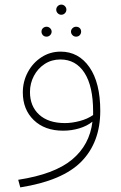

<svg xmlns="http://www.w3.org/2000/svg" viewBox="-20 -567 524 833"><path d="M415 -86Q415 50 333.5 133.5Q252 217 68 246L59 213Q216 189 292.5 125.5Q369 62 381 -39Q357 -20 323.5 -10Q290 0 254 0Q174 0 126.5 -46Q79 -92 79 -166Q79 -213 100.5 -253.5Q122 -294 159.5 -318.5Q197 -343 243 -343Q321 -343 368 -275.5Q415 -208 415 -86ZM384 -68V-83Q384 -193 346.5 -251Q309 -309 242 -309Q204 -309 174 -289.5Q144 -270 127 -237.5Q110 -205 110 -168Q110 -106 150 -69.5Q190 -33 262 -33Q292 -33 326 -42Q360 -51 384 -68ZM224 -525Q224 -534 230.5 -540.5Q237 -547 246 -547Q255 -547 261.5 -540.5Q268 -534 268 -525Q268 -516 261.5 -509.5Q255 -503 246 -503Q237 -503 230.5 -509.5Q224 -516 224 -525ZM160 -430Q160 -439 166.5 -445Q173 -451 182 -451Q191 -451 197.5 -444.5Q204 -438 204 -430Q204 -421 197.5 -414.5Q191 -408 182 -408Q172 -408 166 -414.5Q160 -421 160 -430ZM288 -430Q288 -438 294.5 -444.5Q301 -451 310 -451Q320 -451 326 -445Q332 -439 332 -430Q332 -421 326 -414.5Q320 -408 310 -408Q301 -408 294.5 -414.5Q288 -421 288 -430Z"/></svg>

Font: FiraGO UltraLight
Style: Regular
Weight: 200
Designer: bBox Type
Foundry: bBox Type GmbH
Version: Version 1.001